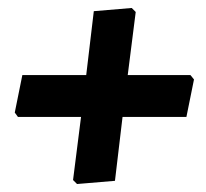

<svg xmlns="http://www.w3.org/2000/svg" viewBox="-20 -499 517 481"><path d="M310 -479 320 -469 300 -311H457L466 -300L447 -206H287L268 -46L173 -38L163 -48L183 -206H25L17 -217L36 -311H196L215 -471Z"/></svg>

Font: Alegreya Sans SC ExtraBold
Style: Italic
Weight: 800
Italic angle: -7°
Designer: Juan Pablo del Peral
Foundry: Huerta Tipografica
Version: Version 2.007